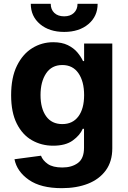

<svg xmlns="http://www.w3.org/2000/svg" viewBox="-20 -775 672 1011"><path d="M305.2 215.8Q194.8 215.8 132.1 172.1Q69.3 128.4 56.2 63.5L195.8 44.9Q205.1 69.8 231.7 88.4Q258.3 106.9 308.6 106.9Q357.9 106.9 390.1 83.3Q422.4 59.6 422.4 3.4V-96.7H415.5Q400.9 -62.5 363 -35.2Q325.2 -7.8 259.8 -7.8Q198.7 -7.8 148.4 -36.4Q98.1 -64.9 68.4 -124Q38.6 -183.1 38.6 -273.4Q38.6 -366.7 69.1 -428.7Q99.6 -490.7 149.9 -521.7Q200.2 -552.7 260.3 -552.7Q305.7 -552.7 336.9 -537.4Q368.2 -522 387.5 -499Q406.7 -476.1 417 -453.6H422.9V-545.9H571.3V5.9Q571.3 75.2 537.1 122.1Q502.9 168.9 443.1 192.4Q383.3 215.8 305.2 215.8ZM193.4 -274.4Q193.4 -204.1 222.9 -162.8Q252.4 -121.6 308.1 -121.6Q362.8 -121.6 392.8 -162.1Q422.9 -202.6 422.9 -274.4Q422.9 -346.2 393.1 -389.4Q363.3 -432.6 308.1 -432.6Q252 -432.6 222.7 -388.4Q193.4 -344.2 193.4 -274.4ZM317.9 -606.9Q239.7 -606.9 190.9 -647.9Q142.1 -689 142.1 -754.9H247.1Q247.1 -725.1 266.1 -707Q285.2 -689 317.9 -689Q350.1 -689 369.1 -707Q388.2 -725.1 388.2 -754.9H494.1Q494.1 -689 445.3 -647.9Q396.5 -606.9 317.9 -606.9Z"/></svg>

Font: Konkhmer Sleokchher
Style: Regular
Weight: 400
Designer: Suon May Sophanith
Version: Version 1.000; ttfautohint (v1.8.4.7-5d5b);gftools[0.9.23]